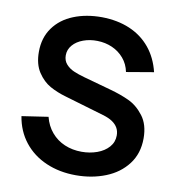

<svg xmlns="http://www.w3.org/2000/svg" viewBox="-83 -809 824 898"><g transform="rotate(10 329.0 -359.5)"><path d="M336.5 15Q258.2 15 194.5 -12.7Q130.8 -40.4 90.2 -91.9Q49.7 -143.3 38.3 -213.2L163.7 -232Q174.2 -190.1 200.1 -159.7Q226 -129.2 263.1 -113.5Q300.2 -97.8 344 -97.8Q383.2 -97.8 417.3 -110.1Q451.4 -122.4 472.2 -146Q493 -169.6 493 -201.3Q493 -221.7 484.3 -237.2Q475.6 -252.8 458.3 -264.5Q441 -276.2 412.8 -284.5L227 -339.3Q184.3 -351.5 150.2 -370.5Q116.2 -389.5 91.2 -427.2Q66.3 -465 66.3 -523.5Q66.3 -590.9 100.9 -638.7Q135.4 -686.5 195.2 -710.5Q254.9 -734.6 329.7 -734.2Q403.4 -733.3 461.6 -708.6Q519.8 -683.8 558.6 -636.8Q597.4 -589.7 613.5 -523.3L484 -501.2Q476.6 -538.2 453.7 -565Q430.8 -591.9 398.2 -606.2Q365.7 -620.5 328 -621.3Q292.1 -622.2 260.9 -610.8Q229.8 -599.5 211.4 -578.1Q193 -556.8 193 -529.5Q193 -504.5 207.8 -487.7Q222.7 -470.8 244.8 -461.2Q266.8 -451.6 297 -443.3L426 -407.5Q477.2 -393.5 517.2 -374.8Q557.3 -356 588.2 -315.5Q619 -275.1 619 -209.7Q619 -137.8 580.3 -87Q541.7 -36.2 477.2 -10.6Q412.8 15 336.5 15Z"/></g></svg>

Font: Manrope
Style: Regular
Weight: 400
Designer: Mikhail Sharanda
Foundry: Mikhail Sharanda
Version: Version 4.503